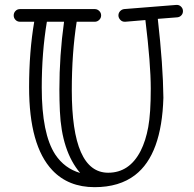

<svg xmlns="http://www.w3.org/2000/svg" viewBox="-20 -733 794 786"><path d="M171.9 -644Q150.9 -518.1 150.9 -374Q150.9 -185.1 206.1 -100.6Q244.1 -43.5 308.1 -24.9Q232.4 -114.3 225.1 -278.3Q223.1 -323.2 223.1 -366.2Q223.1 -506.8 242.2 -644ZM575.2 -650.9 493.2 -644H490.2Q479.5 -644 472.2 -652.1Q464.8 -660.2 464.8 -669.9Q464.8 -679.7 471.4 -687Q478 -694.3 487.8 -695.8L702.1 -712.9H704.1Q714.4 -712.9 721.7 -705.3Q729 -697.8 729 -687.5Q729 -677.2 722.4 -670.2Q715.8 -663.1 706.1 -662.1L626 -655.8Q647.5 -465.8 648.9 -333Q642.1 -100.1 533.2 -16.6Q468.8 33.2 367.2 33.2Q259.8 33.2 194.3 -36.1Q99.1 -136.7 99.1 -376Q99.1 -521.5 120.1 -644H62Q50.8 -644 43.5 -651.6Q36.1 -659.2 36.1 -669.9Q36.1 -680.7 43.5 -688.2Q50.8 -695.8 62 -695.8H368.2Q378.4 -695.8 386.2 -688.2Q394 -680.7 394 -669.9Q394 -659.2 386.2 -651.6Q378.4 -644 368.2 -644H293.9Q273.9 -516.1 273.9 -363.8Q273.9 -25.9 422.9 -25.9Q509.8 -25.9 555.7 -115.2Q576.7 -156.7 586.9 -212.9Q597.2 -269 597.2 -369.9Q597.2 -470.7 575.2 -650.9Z"/></svg>

Font: Ribeye Marrow
Style: Regular
Weight: 400
Designer: Astigmatic (AOETI)
Foundry: Astigmatic (AOETI)
Version: Version 1.000